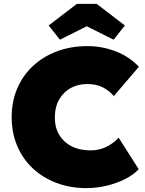

<svg xmlns="http://www.w3.org/2000/svg" viewBox="-20 -957 745 987"><path d="M424 10Q340 10 269.5 -17Q199 -44 147.5 -92.5Q96 -141 68 -208Q40 -275 40 -355Q40 -435 68.5 -502Q97 -569 149 -617.5Q201 -666 272.5 -693Q344 -720 430 -720Q503 -720 572.5 -694Q642 -668 694 -614L565 -463Q544 -489 510.5 -507Q477 -525 428 -525Q382 -525 344.5 -505Q307 -485 284.5 -446Q262 -407 262 -352Q262 -276 312 -230Q362 -184 446 -184Q491 -184 528.5 -203Q566 -222 590 -249L693 -87Q667 -59 624 -37Q581 -15 529 -2.5Q477 10 424 10ZM288 -753 230 -826 375 -937H477L622 -826L564 -753L426 -822Z"/></svg>

Font: Lexend Black
Style: Regular
Weight: 900
Designer: Bonnie Shaver-Troup, Thomas Jockin
Foundry: Lexend
Version: Version 1.007; ttfautohint (v1.8.3)